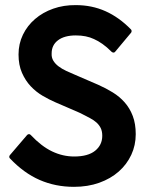

<svg xmlns="http://www.w3.org/2000/svg" viewBox="-20 -702 574 748"><path d="M85.4 -175.8Q88.4 -179.2 92.5 -179.4Q96.7 -179.7 99.6 -176.3Q141.6 -131.8 183.1 -112.1Q224.6 -92.3 269 -92.3Q322.8 -92.3 350.6 -114.7Q378.4 -137.2 378.4 -172.9Q378.4 -190.4 372.6 -202.6Q366.7 -214.8 356.2 -224.4Q345.7 -233.9 330.6 -241.9Q315.4 -250 296.9 -259.3H297.4L286.6 -264.2Q264.6 -273.4 241.2 -283.9Q217.8 -294.4 195.3 -303.7Q171.4 -314 146 -328.9Q120.6 -343.8 99.9 -365.7Q79.1 -387.7 65.7 -418.2Q52.2 -448.7 52.2 -489.7Q52.2 -531.2 69.3 -566.7Q86.4 -602.1 116.5 -627.9Q146.5 -653.8 187.3 -668.2Q228 -682.6 275.4 -682.1Q337.9 -682.1 390.9 -658.4Q443.8 -634.8 490.2 -587.4Q492.7 -585 492.7 -581.1Q492.7 -577.1 490.7 -574.7L428.7 -500.5Q426.3 -497.1 422.4 -497.1Q418.5 -497.1 415 -500Q396.5 -518.6 379.2 -530.8Q361.8 -543 346.2 -549.8Q316.4 -564 275.4 -564Q231 -564 206.1 -545.2Q181.2 -526.4 181.2 -494.1Q180.2 -478 187.7 -465.6Q195.3 -453.1 208.3 -443.4Q221.2 -433.6 238 -425.8Q254.9 -418 272.5 -410.6L362.8 -371.6Q392.6 -358.4 419.2 -342Q445.8 -325.7 465.8 -303Q485.8 -280.3 497.3 -250Q508.8 -219.7 508.8 -179.2Q508.8 -136.2 491.5 -98.9Q474.1 -61.5 442.6 -33.7Q411.1 -5.9 366.7 10Q322.3 25.9 268.1 25.9Q195.8 25.9 134.3 -1Q72.8 -27.8 18.6 -85Q16.1 -87.4 16.1 -91.1Q16.1 -94.7 18.6 -97.7Z"/></svg>

Font: Pyidaungsu ZawDecode
Style: Bold
Weight: 700
Designer: Sun Tun
Foundry: Your Own Font Foundry
Version: Version 2.50